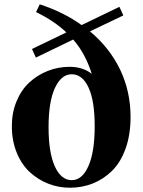

<svg xmlns="http://www.w3.org/2000/svg" viewBox="-20 -857 667 894"><path d="M554.2 -785.2 398.9 -710.9Q490.2 -634.8 539.1 -533.2Q587.9 -431.6 587.9 -312Q587.9 -229.5 564.7 -165Q541.5 -100.6 501.7 -61.5Q461.9 -22.5 412.1 -2.7Q362.3 17.1 305.2 17.1Q252.9 17.1 205.3 -1.5Q157.7 -20 119.4 -54.9Q81.1 -89.8 58.1 -145.5Q35.2 -201.2 35.2 -270Q35.2 -333.5 57.4 -386.2Q79.6 -439 116.9 -473.4Q154.3 -507.8 202.6 -526.9Q251 -545.9 304.2 -545.9Q365.7 -545.9 407.2 -513.2Q377.9 -607.4 320.8 -672.9L147 -588.9L128.9 -628.9L289.1 -706.1Q232.9 -759.3 147.9 -800.8L165 -836.9Q277.8 -799.8 359.9 -740.2L536.1 -825.2ZM314 -18.1Q362.3 -18.1 391.6 -83.5Q420.9 -148.9 420.9 -269Q420.9 -388.2 392.1 -449.7Q363.3 -511.2 314 -511.2Q265.6 -511.2 235.8 -447.5Q206.1 -383.8 206.1 -264.2Q206.1 -147.5 235.1 -82.8Q264.2 -18.1 314 -18.1Z"/></svg>

Font: Noto Serif JP Black
Style: Regular
Weight: 900
Designer: Ryoko NISHIZUKA  (kana & ideographs); Frank Grießhammer (Latin, Greek & Cyrillic); Wenlong ZHANG  (bopomofo); Sandoll Co
Foundry: Adobe Systems Incorporated
Version: Version 1.001;PS 1.001;hotconv 16.6.54;makeotf.lib2.5.65590